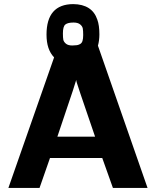

<svg xmlns="http://www.w3.org/2000/svg" viewBox="-20 -917 773 937"><path d="M21 0 244 -637Q207 -675 207 -748Q207 -896 337 -897Q430 -896 455 -821Q465 -794 465 -749Q465 -720 458 -694L700 0H531L479 -146H224L173 0ZM260 -250H444Q434 -281 409 -352.5Q384 -424 372 -461L355 -513Q354 -516 353 -520Q352 -524 352 -527Q346 -506 335.5 -474.5Q325 -443 303.5 -379.5Q282 -316 260 -250ZM287 -754Q287 -733 289 -723Q291 -713 301.5 -704Q312 -695 333 -695Q349 -696 355 -696.5Q361 -697 370 -701.5Q379 -706 382.5 -717Q386 -728 386 -746Q386 -767 384 -778Q382 -789 371 -798Q360 -807 339 -807Q311 -807 299 -797.5Q287 -788 287 -754Z"/></svg>

Font: Coval
Style: Black
Weight: 1000
Foundry: Context Ltd
Version: Version 001.000